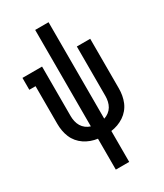

<svg xmlns="http://www.w3.org/2000/svg" viewBox="-229 -824 958 1119"><g transform="rotate(-30 250.0 -265.0)"><path d="M205 205V-3Q205 -3 205 -3Q205 -3 205 -3Q182 -6 160 -14Q138 -22 118.5 -35Q99 -48 84 -66Q69 -84 60 -105.5Q51 -127 47 -150Q43 -173 43 -196V-450H1V-530H133V-196Q133 -179 137 -161Q141 -143 150 -128Q159 -113 173.5 -102Q188 -91 205 -86V-735H295V-86Q312 -91 326.5 -102Q341 -113 350 -128Q359 -143 363 -161Q367 -179 367 -196V-530H457V-196Q457 -173 453 -150Q449 -127 440 -105.5Q431 -84 416 -66Q401 -48 381.5 -35Q362 -22 340 -14Q318 -6 295 -3Q295 -3 295 -3Q295 -3 295 -3V205Z"/></g></svg>

Font: Iosevka Slab Medium
Style: Regular
Weight: 500
Monospace: yes
Designer: Belleve Invis
Foundry: Belleve Invis
Version: Version 11.1.1; ttfautohint (v1.8.3)